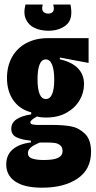

<svg xmlns="http://www.w3.org/2000/svg" viewBox="-20 -699 432 861"><path d="M8 38.7Q8 -4.5 37.4 -29.3Q66.8 -54.2 118.5 -60.2V-68.3Q76.2 -72.2 53.3 -83.8Q30.5 -95.3 30.5 -121.3Q30.5 -147.5 53.1 -163.4Q75.7 -179.3 120 -186.2V-195.2Q68.8 -208.3 40.1 -248.9Q11.3 -289.5 11.3 -349.5Q11.3 -401.5 33.4 -442.1Q55.5 -482.7 97.3 -505.3Q139.2 -528 195.5 -528H377.3V-416.8L248.3 -441V-433.2Q302.3 -420.7 329.6 -392.6Q356.8 -364.5 356.8 -321.5Q356.8 -283.7 336.9 -249.5Q317 -215.3 278.8 -193.7Q240.7 -172 188.2 -172Q158.8 -172 146.5 -176.7Q131.5 -169 123.8 -162.2Q116 -155.3 116 -150.2Q116 -143.8 125.1 -141.2Q134.2 -138.7 151.8 -138.7H218.2Q262 -138.7 297.2 -132.6Q332.3 -126.5 360.3 -99.9Q388.3 -73.3 388.3 -18.5Q388.3 60.5 328 101.6Q267.7 142.7 168.8 142.7Q89.3 142.7 48.7 115.1Q8 87.5 8 38.7ZM260.5 -22.2Q260.5 -39.3 249.6 -47.8Q238.7 -56.2 225 -58Q211.3 -59.8 193 -59.8H158.3Q128.3 -47.3 116.8 -36.4Q105.2 -25.5 105.2 -12.8Q105.2 5.7 124.8 12.1Q144.3 18.5 174.7 18.5Q207.8 18.5 226.4 13.6Q245 8.7 252.8 -0.1Q260.5 -8.8 260.5 -22.2ZM223.2 -341.8Q223.2 -384.3 213.8 -408.4Q204.3 -432.5 185.3 -432.5Q166.3 -432.5 157.3 -409.2Q148.3 -386 148.3 -343.2Q148.3 -300.7 157.5 -277.8Q166.7 -255 185.7 -255Q204.5 -255 213.8 -277.3Q223.2 -299.7 223.2 -341.8ZM196.8 -638Q210.7 -638 217.7 -646.9Q224.7 -655.8 218.7 -678.7H296Q309.2 -614.7 278.2 -587.9Q247.3 -561.2 196.7 -561.2Q162.3 -561.2 135.3 -573.7Q108.3 -586.2 96.2 -612.5Q84 -638.8 94.2 -678.7H171.7Q165.7 -656 173.8 -647Q182 -638 196.8 -638Z"/></svg>

Font: Bricolage Grotesque 96pt Condensed ExBd
Style: Regular
Weight: 800
Width: 3
Designer: Mathieu Triay
Foundry: Atelier Triay
Version: Version 1.001;Glyphs 3.2 (3207)